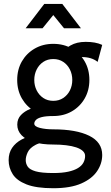

<svg xmlns="http://www.w3.org/2000/svg" viewBox="-20 -743 570 987"><path d="M278.8 -459.5 342.8 -434.1Q356.4 -441.9 367.9 -445.8Q379.4 -449.7 399.9 -449.7Q425.8 -449.7 446 -443.6Q466.3 -437.5 481.9 -424.8L505.4 -512.2Q487.3 -520.5 466.3 -524.2Q445.3 -527.8 420.4 -527.8Q374.5 -527.8 342.3 -509.3Q310.1 -490.7 278.8 -459.5ZM253.9 -205.1Q228.5 -205.1 196.8 -200Q165 -194.8 135.7 -183.1Q106.4 -171.4 87.6 -151.6Q68.8 -131.8 68.8 -102.5Q68.8 -70.8 90.8 -47.9Q112.8 -24.9 154.1 -12.5Q195.3 0 253.9 0V-78.1Q214.4 -78.1 185.3 -85.4Q156.2 -92.8 156.2 -107.4Q156.2 -117.2 164.6 -126.2Q172.9 -135.3 194.1 -140.9Q215.3 -146.5 253.9 -146.5ZM505.4 53.7Q505.4 -12.2 438.5 -45.2Q371.6 -78.1 253.9 -78.1V0Q290 0 320.1 3.7Q350.1 7.3 371.8 14.6Q393.6 22 405.5 33Q417.5 43.9 417.5 58.6Q417.5 76.7 408.9 92.8Q400.4 108.9 381.1 120.8Q361.8 132.8 330.6 139.6Q299.3 146.5 253.9 146.5Q193.4 146.5 163.1 137.7Q132.8 128.9 122.6 113.8Q112.3 98.6 112.3 80.1Q112.3 61.5 122.6 39.6Q132.8 17.6 163.1 1.5Q193.4 -14.6 253.9 -14.6V-58.6Q206.5 -58.6 164.8 -50.8Q123 -43 91.6 -26.1Q60.1 -9.3 42.2 17.1Q24.4 43.5 24.4 80.1Q24.4 119.1 45.2 152.1Q65.9 185.1 116 204.8Q166 224.6 253.9 224.6Q342.3 224.6 397.7 200.2Q453.1 175.8 479.2 136.7Q505.4 97.7 505.4 53.7ZM156.2 -332Q156.2 -361.3 168.5 -385.7Q180.7 -410.2 202.6 -424.8Q224.6 -439.5 253.9 -439.5Q283.2 -439.5 305.2 -424.8Q327.1 -410.2 339.4 -385.7Q351.6 -361.3 351.6 -332Q351.6 -302.7 339.4 -278.3Q327.1 -253.9 305.2 -239.3Q283.2 -224.6 253.9 -224.6Q224.6 -224.6 202.6 -239.3Q180.7 -253.9 168.5 -278.3Q156.2 -302.7 156.2 -332ZM68.4 -332Q68.4 -278.8 92.5 -236.8Q116.7 -194.8 158.7 -170.7Q200.7 -146.5 253.9 -146.5Q307.6 -146.5 349.4 -170.7Q391.1 -194.8 415.3 -236.8Q439.5 -278.8 439.5 -332Q439.5 -385.7 415.3 -427.5Q391.1 -469.2 349.4 -493.4Q307.6 -517.6 253.9 -517.6Q200.7 -517.6 158.7 -493.4Q116.7 -469.2 92.5 -427.5Q68.4 -385.7 68.4 -332ZM309.1 -597.7H396L300.3 -722.7H207.5ZM198.7 -597.7 300.3 -722.7H207.5L111.8 -597.7Z"/></svg>

Font: Giphurs
Style: Regular
Weight: 400
Version: Version 2.010